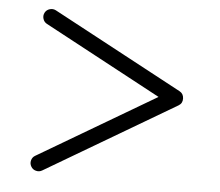

<svg xmlns="http://www.w3.org/2000/svg" viewBox="-44 -586 726 635"><g transform="rotate(5 319.0 -269.0)"><path d="M547.6 -304.4Q560.8 -297.4 561.3 -281.4Q561.8 -265.4 548.6 -257.6L117.9 -3.7Q108.4 2 97.4 -0.9Q86.4 -3.7 81.1 -13.2Q75.4 -22.7 78.2 -33.7Q81.1 -44.7 90.6 -50L480 -279.5L91.6 -487.8Q81.8 -492.9 78.5 -503.7Q75.2 -514.4 80.3 -524.2Q85.4 -533.9 96.3 -537.1Q107.2 -540.3 116.9 -535.2Z"/></g></svg>

Font: Tecnico
Style: Fino
Weight: 400
Version: Version 1.3